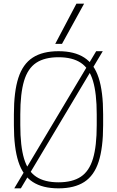

<svg xmlns="http://www.w3.org/2000/svg" viewBox="-20 -1020 640 1050"><path d="M58 10 506 -740H542L94 10ZM300 10Q213 10 159 -25Q105 -60 80.5 -136Q56 -212 56 -335V-395Q56 -519 80.5 -594.5Q105 -670 159 -705Q213 -740 300 -740Q387 -740 441 -705Q495 -670 519.5 -594.5Q544 -519 544 -395V-335Q544 -212 519.5 -136Q495 -60 441 -25Q387 10 300 10ZM300 -23Q376 -23 422 -53.5Q468 -84 488.5 -152.5Q509 -221 509 -336V-394Q509 -509 488.5 -577.5Q468 -646 422 -676.5Q376 -707 300 -707Q224 -707 178 -676.5Q132 -646 111.5 -577.5Q91 -509 91 -394V-336Q91 -221 111.5 -152.5Q132 -84 178 -53.5Q224 -23 300 -23ZM319 -780H282L398 -1000H440Z"/></svg>

Font: M PLUS Code Latin Expanded ExtraLight
Style: Regular
Weight: 250
Width: 7
Designer: Coji Morishita
Foundry: UNDERFOREST DESIGN
Version: Version 1.002; ttfautohint (v1.8.3)